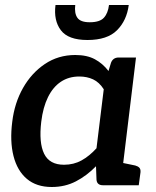

<svg xmlns="http://www.w3.org/2000/svg" viewBox="-20 -741 622 768"><path d="M187 7Q126 7 87.5 -25.5Q49 -58 34 -117Q19 -176 29 -254Q38 -329 72 -389Q106 -449 159.5 -485Q213 -521 281 -521Q328 -521 359.5 -504Q391 -487 414 -457L424 -490Q432 -511 455 -511H524L462 0H392Q368 0 366 -22L364 -76Q327 -38 283.5 -15.5Q240 7 187 7ZM236 -82Q275 -82 306.5 -99.5Q338 -117 366 -148L395 -384Q377 -412 352.5 -423.5Q328 -435 297 -435Q255 -435 223.5 -414Q192 -393 172 -352.5Q152 -312 145 -254Q135 -170 156.5 -126Q178 -82 236 -82ZM435 0 458 -92 521 -79Q532 -76 537.5 -70Q543 -64 542 -52L535 0ZM330 -581Q253 -581 223.5 -620Q194 -659 202 -721H281Q277 -688 289.5 -670Q302 -652 339 -652Q379 -652 395.5 -670Q412 -688 416 -721H495Q487 -659 448 -620Q409 -581 330 -581Z"/></svg>

Font: Aleo SemiBold
Style: Italic
Weight: 600
Italic angle: -7°
Designer: Alessio Laiso
Foundry: Alessio Laiso
Version: Version 2.001;gftools[0.9.29]